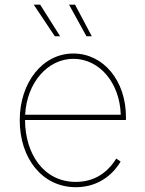

<svg xmlns="http://www.w3.org/2000/svg" viewBox="-20 -780 612 812"><path d="M300.8 11.7C407.2 11.7 465.8 -55.2 490.2 -96.7L471.7 -109.4C451.7 -76.7 401.9 -10.7 300.8 -10.7C164.1 -10.7 86.4 -129.9 85.9 -272.5H512.7V-285.2C512.7 -438.5 417.5 -553.7 290 -553.7C160.6 -553.7 63.5 -431.6 63.5 -271.5C63.5 -110.8 158.2 11.7 300.8 11.7ZM345.7 -626.5H368.2L297.4 -760.3H272ZM211.9 -626.5H234.4L149.9 -760.3H122.6ZM86.4 -294.9C93.3 -430.7 182.1 -531.2 290 -531.2C402.8 -531.2 486.8 -427.2 490.7 -294.9Z"/></svg>

Font: Raveo Thin
Style: Regular
Weight: 100
Designer: Jakub Foglar, Rasmus Andersson (Inter)
Foundry: Jakubfoglar.com
Version: Version 1.100;Glyphs 3.2.3 (3260)